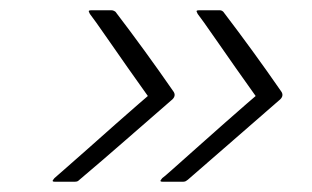

<svg xmlns="http://www.w3.org/2000/svg" viewBox="-20 -523 607 374"><path d="M297 -169Q291 -169 293 -172Q295 -175 296 -176Q298 -177 316.5 -193.5Q335 -210 362 -234Q389 -258 415.5 -281.5Q442 -305 460 -320.5Q478 -336 478 -336Q478 -336 467 -351.5Q456 -367 439 -391Q422 -415 405.5 -439Q389 -463 377.5 -479Q366 -495 365 -496Q364 -498 363 -500.5Q362 -503 368 -503Q370 -503 385.5 -503Q401 -503 408 -503Q412 -503 415 -500Q444 -462 472 -423.5Q500 -385 527 -346Q535 -336 523 -327Q478 -288 434 -249.5Q390 -211 346 -173Q342 -170 340.5 -169.5Q339 -169 337 -169Q330 -169 314.5 -169Q299 -169 297 -169ZM87 -169Q81 -169 83 -172Q85 -175 86 -176Q87 -177 106 -193.5Q125 -210 152 -234Q179 -258 205.5 -281.5Q232 -305 250 -320.5Q268 -336 268 -336Q268 -336 257 -351.5Q246 -367 229 -391Q212 -415 195.5 -439Q179 -463 167.5 -479Q156 -495 155 -496Q154 -498 153 -500.5Q152 -503 158 -503Q160 -503 175.5 -503Q191 -503 197 -503Q201 -503 205 -500Q234 -462 262 -423.5Q290 -385 317 -346Q325 -336 313 -327Q268 -288 224 -249.5Q180 -211 135 -173Q132 -170 130 -169.5Q128 -169 126 -169Q120 -169 104.5 -169Q89 -169 87 -169Z"/></svg>

Font: Glory Thin ExtraLight
Style: Italic
Weight: 250
Italic angle: -12°
Version: Version 1.011